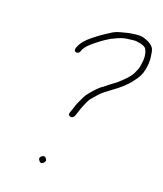

<svg xmlns="http://www.w3.org/2000/svg" viewBox="-125 -742 701 828"><g transform="rotate(20 225.5 -328.0)"><path d="M173.9 -23.2C168 -30.8 161.2 -31.2 153.7 -24.8C146.1 -18.2 144.9 -12 150 -6C155.8 3.9 162.8 5.4 170.8 -1.6C178.9 -8.5 179.9 -15.8 173.9 -23.2ZM139.3 -497.5C142.8 -496.5 146.5 -497.2 150.4 -499.7C154.3 -502.1 157.4 -507.9 159.9 -517C166 -529.5 178.9 -543.6 198.7 -559.5C218.4 -575.4 231.1 -584.9 236.6 -588.1C242.1 -591.4 247.9 -595 253.9 -599C259.8 -603 265.6 -606 271.3 -608C292.1 -618.9 310.2 -625.3 325.6 -627.2C341.1 -629.1 351.2 -630.3 355.9 -631C360.7 -631.7 365.7 -631.7 370.9 -631C398.9 -627.8 414.4 -620.2 417.3 -608C424.9 -593 426.7 -572.7 422.6 -547L419.9 -530C419.3 -526 415.2 -515.9 407.5 -499.8C399.9 -483.7 380.7 -462.5 350.1 -436C327.4 -419.3 311.5 -407 302.2 -399C287.9 -390.9 268 -370.5 242.5 -338C239 -332.7 234.2 -323 227.9 -309C221.1 -295 216.8 -285 215.2 -279C213.6 -273 211.9 -267.7 210.2 -263C208.4 -258.3 206.1 -251.7 203.2 -243.2C200.2 -234.7 204 -229.4 214.4 -227.5C219.8 -226.5 225 -230.3 229.8 -239C232.4 -247 234.6 -253.5 236.4 -258.5C238.2 -263.5 239.9 -268.7 241.4 -274C242.9 -279.3 246.5 -288.3 252.2 -301C257.8 -313.7 262 -322 264.6 -326C286.1 -352 300.9 -368 309.2 -374C317.5 -380 326.6 -387 336.6 -395C373.1 -420.5 399.6 -444.8 416.1 -468C433.4 -489 443.7 -509.7 446.9 -530L449.6 -547C451.6 -559.1 451.6 -573 449.7 -588.6C447.9 -604.2 445.7 -615 443.4 -621C437.5 -636.2 420.8 -647.9 393.2 -656.2C383.9 -659.1 371.3 -659.6 355.5 -657.7C339.6 -655.9 328.6 -654.2 322.3 -652.5C316.1 -650.8 305.5 -648.1 290.6 -644.4C275.7 -640.6 262.4 -634.8 250.8 -626.9C239.2 -619 230.3 -613.1 224.1 -609.4C217.8 -605.7 203.2 -594.7 180 -576.6C156.9 -558.4 141.3 -538.7 133.3 -517.3C129.2 -506.4 131.2 -499.8 139.3 -497.5Z"/></g></svg>

Font: Proton
Style: BdIt
Weight: 500
Version: Version 1.017